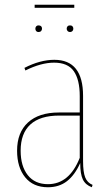

<svg xmlns="http://www.w3.org/2000/svg" viewBox="-20 -780 469 809"><path d="M370 -1 367 9Q340 -1 329 -24Q318 -47 318 -93Q295 -42 262 -16.5Q229 9 182 9Q120 9 86 -33Q52 -75 52 -145Q52 -222 98 -264Q144 -306 228 -306H316V-375Q316 -444 291 -480Q266 -516 208 -516Q153 -516 87 -483L83 -494Q149 -528 209 -528Q330 -528 330 -376V-101Q330 -55 339 -32.5Q348 -10 370 -1ZM316 -115V-293H229Q149 -293 108 -255.5Q67 -218 67 -145Q67 -80 97 -42Q127 -4 182 -4Q272 -4 316 -115ZM157 -659Q157 -653 153 -649Q149 -645 142 -645Q136 -645 132.5 -649Q129 -653 129 -659Q129 -665 132.5 -669Q136 -673 142 -673Q157 -673 157 -659ZM289 -659Q289 -653 285 -649Q281 -645 275 -645Q269 -645 265 -649Q261 -653 261 -659Q261 -665 264.5 -669Q268 -673 275 -673Q282 -673 285.5 -669Q289 -665 289 -659ZM126 -747V-760H293V-747Z"/></svg>

Font: Fira Sans Compressed Hair
Style: Regular
Weight: 100
Width: 1
Designer: bBox Type GmbH & Carrois Corporate GbR & Edenspiekermann AG
Foundry: bBox Type GmbH & Carrois Corporate GbR & Edenspiekermann AG
Version: Version 4.301